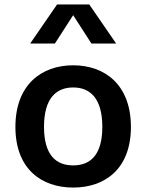

<svg xmlns="http://www.w3.org/2000/svg" viewBox="-20 -834 660 866"><path d="M570.5 -261.5C570.5 -452 452.5 -539.5 310 -539.5C167.5 -539.5 49.5 -452 49.5 -261.5C49.5 -71.5 167.5 12 310 12C452.5 12 570.5 -71.5 570.5 -261.5ZM441.5 -262C441.5 -133.5 386.5 -88 310 -88C233.5 -88 178.5 -133.5 178.5 -262C178.5 -390.5 233.5 -439.5 310 -439.5C386.5 -439.5 441.5 -390.5 441.5 -262ZM116 -637.5H227.5L310 -765.5L392.5 -637.5H504L382.5 -814H237.5Z"/></svg>

Font: Monaspace Neon SemiBold
Style: Regular
Weight: 600
Designer: Riley Cran & the Lettermatic Team
Foundry: Lettermatic
Version: Version 1.200 (Monaspace Neon)